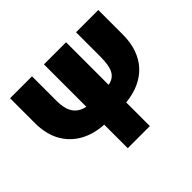

<svg xmlns="http://www.w3.org/2000/svg" viewBox="-160 -953 1178 1178"><g transform="rotate(-45 429.5 -363.5)"><path d="M532.7 0H340.9V-204.2Q297.6 -206.7 259.2 -217Q220.9 -227.3 188.2 -245.6Q155.5 -263.8 128.7 -290.5Q101.9 -317.1 82.4 -353Q46.9 -419.7 46.9 -514.2V-727.3H237.2V-514.2Q237.2 -481.5 242.9 -455.4Q248.6 -429.3 261.2 -410Q273.8 -390.6 293.5 -377.8Q313.2 -365.1 340.9 -359.4V-727.3H532.7V-358.3Q576.3 -364.7 597.7 -399.5Q619.3 -434.3 619.3 -514.2V-727.3H812.5V-514.2Q812.5 -445.3 793.1 -390.8Q773.8 -336.3 737.6 -297.2Q701.3 -258.2 649.5 -234.9Q597.7 -211.6 532.7 -205.3Z"/></g></svg>

Font: Linik Sans Black
Style: Regular
Weight: 900
Designer: Fonts by Rasmus Andersson / Changes by Cristiano Sobral with parts from Marc Monis
Foundry: rsms
Version: Version 3.020; ttfautohint (v1.6)